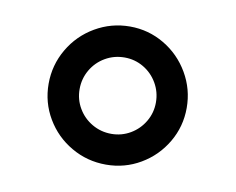

<svg xmlns="http://www.w3.org/2000/svg" viewBox="-48 -793 553 450"><g transform="rotate(10 228.0 -568.5)"><path d="M63.5 -568.4Q63.5 -612.8 85.7 -650.9Q107.9 -689 146 -711.2Q184.1 -733.4 228.5 -733.4Q272.5 -733.4 310.1 -711.2Q347.7 -689 369.9 -650.9Q392.1 -612.8 392.1 -568.4Q392.1 -523.9 369.9 -486.3Q347.7 -448.7 310.3 -426.8Q272.9 -404.8 228.5 -404.8Q183.6 -404.8 145.8 -426.8Q107.9 -448.7 85.7 -486.3Q63.5 -523.9 63.5 -568.4ZM318.8 -568.4Q318.8 -593.3 306.6 -614.3Q294.4 -635.3 273.7 -647.5Q252.9 -659.7 228.5 -659.7Q203.6 -659.7 182.6 -647.5Q161.6 -635.3 149.4 -614.3Q137.2 -593.3 137.2 -568.4Q137.2 -543.9 149.4 -523.2Q161.6 -502.4 182.6 -490.2Q203.6 -478 228.5 -478Q252.9 -478 273.7 -490.2Q294.4 -502.4 306.6 -523.2Q318.8 -543.9 318.8 -568.4Z"/></g></svg>

Font: Raveo Variable
Style: Regular
Weight: 400
Designer: Jakub Foglar, Rasmus Andersson (Inter)
Foundry: Jakubfoglar.com
Version: Version 1.000;Glyphs 3.2.3 (3260)